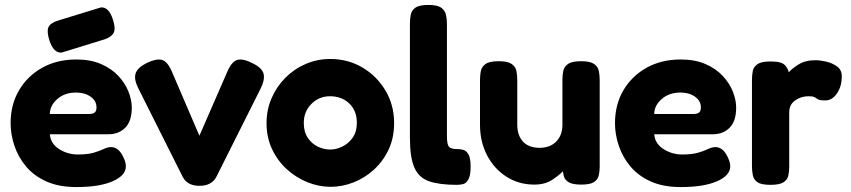

<svg xmlns="http://www.w3.org/2000/svg" viewBox="-20 -740 3449 778"><path d="M289 18Q219 18 168.5 -4.5Q118 -27 86 -65Q54 -103 38.5 -149Q23 -195 23 -241Q23 -316 57 -374Q91 -432 151 -465.5Q211 -499 289 -499Q347 -499 389.5 -480.5Q432 -462 459.5 -432.5Q487 -403 500.5 -369Q514 -335 514 -304Q514 -249 487.5 -222.5Q461 -196 420 -196H182Q185 -158 219.5 -136Q254 -114 295 -114Q335 -114 359 -121Q383 -128 398.5 -135.5Q414 -143 428 -144Q459 -145 478 -107Q490 -84 490 -66Q490 -29 436.5 -5.5Q383 18 289 18ZM182 -278H340Q355 -278 363 -283.5Q371 -289 371 -305Q371 -331 347.5 -348Q324 -365 288 -365Q242 -365 212 -338.5Q182 -312 182 -278ZM230 -527Q197 -524 180 -577Q169 -612 176 -629Q183 -646 213 -656L389 -710Q422 -712 438 -659Q449 -625 441 -608Q433 -591 405 -581Z M788 13Q739 13 720 -24L540 -383Q522 -419 529.5 -442.5Q537 -466 575 -485Q613 -503 635.5 -497.5Q658 -492 676 -451L788 -190L900 -447Q918 -490 941 -497Q964 -504 1003 -484Q1044 -464 1048.5 -439Q1053 -414 1036 -381L857 -24Q838 13 788 13Z M1320 17Q1272 17 1226 -1.5Q1180 -20 1142.5 -54Q1105 -88 1082.5 -135.5Q1060 -183 1060 -241Q1060 -294 1080 -341Q1100 -388 1135.5 -424Q1171 -460 1218 -480.5Q1265 -501 1318 -501Q1390 -501 1448.5 -466.5Q1507 -432 1542 -373Q1577 -314 1577 -242Q1577 -181 1554.5 -133.5Q1532 -86 1494.5 -52Q1457 -18 1411.5 -0.5Q1366 17 1320 17ZM1318 -134Q1342 -134 1367 -146Q1392 -158 1409 -182Q1426 -206 1426 -243Q1426 -291 1395.5 -320.5Q1365 -350 1317 -350Q1273 -350 1242 -319Q1211 -288 1211 -242Q1211 -205 1227.5 -181Q1244 -157 1268.5 -145.5Q1293 -134 1318 -134Z M1831 9Q1762 9 1720 -5Q1678 -19 1659.5 -60Q1641 -101 1641 -182V-644Q1641 -664 1644.5 -681Q1648 -698 1663.5 -709Q1679 -720 1716 -720Q1752 -720 1767.5 -709Q1783 -698 1787 -680.5Q1791 -663 1791 -644V-189Q1791 -155 1799 -145.5Q1807 -136 1832 -136Q1844 -136 1856.5 -133Q1869 -130 1878 -115Q1887 -100 1887 -65Q1887 -29 1878 -13Q1869 3 1856.5 6Q1844 9 1831 9Z M2145 8Q2083 8 2033 -23.5Q1983 -55 1954 -110Q1925 -165 1925 -235V-416Q1925 -436 1928.5 -453Q1932 -470 1948 -481Q1964 -492 2001 -492Q2037 -492 2053 -481Q2069 -470 2072.5 -452.5Q2076 -435 2076 -415V-235Q2076 -191 2099.5 -166Q2123 -141 2166 -141Q2209 -141 2234 -166.5Q2259 -192 2259 -235V-417Q2259 -436 2262.5 -453Q2266 -470 2282 -481Q2298 -492 2335 -492Q2371 -492 2387 -481Q2403 -470 2406.5 -452.5Q2410 -435 2410 -416V-64Q2410 -45 2406 -28.5Q2402 -12 2386.5 -2Q2371 8 2335 8Q2301 8 2285.5 -1Q2270 -10 2266 -22.5Q2262 -35 2261 -46Q2246 -30 2217 -11Q2188 8 2145 8Z M2738 18Q2668 18 2617.5 -4.5Q2567 -27 2535 -65Q2503 -103 2487.5 -149Q2472 -195 2472 -241Q2472 -316 2506 -374Q2540 -432 2600 -465.5Q2660 -499 2738 -499Q2796 -499 2838.5 -480.5Q2881 -462 2908.5 -432.5Q2936 -403 2949.5 -369Q2963 -335 2963 -304Q2963 -249 2936.5 -222.5Q2910 -196 2869 -196H2631Q2634 -158 2668.5 -136Q2703 -114 2744 -114Q2784 -114 2808 -121Q2832 -128 2847.5 -135.5Q2863 -143 2877 -144Q2908 -145 2927 -107Q2939 -84 2939 -66Q2939 -29 2885.5 -5.5Q2832 18 2738 18ZM2631 -278H2789Q2804 -278 2812 -283.5Q2820 -289 2820 -305Q2820 -331 2796.5 -348Q2773 -365 2737 -365Q2691 -365 2661 -338.5Q2631 -312 2631 -278Z M3102 9Q3065 9 3049.5 -1.5Q3034 -12 3030.5 -30Q3027 -48 3027 -67V-416Q3027 -436 3030.5 -453Q3034 -470 3050 -480.5Q3066 -491 3103 -491Q3147 -491 3160.5 -476Q3174 -461 3176 -447Q3189 -462 3216 -479Q3243 -496 3285 -496Q3302 -496 3327 -490.5Q3352 -485 3371.5 -471Q3391 -457 3391 -431Q3391 -390 3371.5 -361.5Q3352 -333 3324 -333Q3307 -333 3299.5 -335.5Q3292 -338 3288 -341.5Q3284 -345 3278 -347.5Q3272 -350 3256 -350Q3226 -350 3202 -333Q3178 -316 3178 -285V-65Q3178 -46 3174.5 -29Q3171 -12 3155 -1.5Q3139 9 3102 9Z"/></svg>

Font: Fredoka SemiBold
Style: Regular
Weight: 600
Designer: Ben Nathan
Foundry: Milena B. Brandão, Ben Nathan
Version: Version 2.001